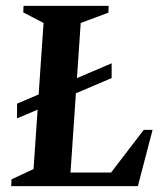

<svg xmlns="http://www.w3.org/2000/svg" viewBox="-20 -632 544 652"><path d="M37.9 -229.9V-280L359.1 -417V-366.9ZM18 0 19 -23.1 93.9 -58 127.9 -554 59 -589.9 60 -612H349L348 -588.9L254.1 -554L219.4 -46.1H357.2L468 -190.9H498.1L448.2 0Z"/></svg>

Font: Ancizar Serif Light
Style: Italic
Weight: 300
Italic angle: -4°
Designer: Cesar Puertas, Viviana Monsalve, Julian Moncada, Julian Prieto, Jose Castro, Felipe Aragon, Mariel Hernandez, Sara Alarc
Version: Version 8.100